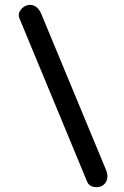

<svg xmlns="http://www.w3.org/2000/svg" viewBox="-20 -731 516 797"><path d="M405.3 39.6C426.8 26.4 430.7 -0.5 420.9 -23.9L150.9 -674.3C141.1 -697.8 121.1 -715.3 96.2 -710C84 -707.5 73.7 -700.7 65.4 -689.5C57.1 -678.2 55.7 -667 60.5 -655.3L341.8 23.4C346.7 35.2 356 42.5 369.1 44.9C382.3 47.4 394.5 45.9 405.3 39.6Z"/></svg>

Font: Mikhak Medium
Style: Regular
Weight: 500
Designer: Amin Abedi
Version: Version 3.2